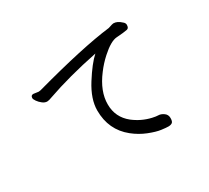

<svg xmlns="http://www.w3.org/2000/svg" viewBox="-139 -924 1278 1174"><g transform="rotate(-30 500.0 -337.5)"><path d="M745.1 20Q730 20 696.5 15.6Q663.1 11.2 612.5 -8.8Q562 -28.8 518.1 -64Q417 -145 417 -282.2Q417 -362.3 475.6 -455.1Q534.2 -547.9 581.1 -589.8Q374 -547.9 212.9 -491.2Q193.8 -483.4 180.2 -482.9Q164.1 -482.9 147.9 -495.4Q131.8 -507.8 121.3 -522.9Q110.8 -538.1 110.8 -545.9Q110.8 -565.9 128.9 -565.9L165 -561Q168.9 -561 179.2 -563Q536.1 -661.1 730 -684.1Q738.8 -686 747.3 -689.5Q755.9 -692.9 768.1 -694.8Q795.9 -694.8 821.8 -669.9Q835 -660.2 835.9 -647Q835.9 -622.1 819.8 -619.1Q797.9 -614.3 744.1 -610.8Q701.2 -607.9 634.8 -547.9Q595.7 -512.7 564 -470.2Q490.7 -374 491.2 -282.2Q491.2 -191.4 562 -134.8Q617.2 -91.8 685.1 -76.2Q710.9 -70.3 727.5 -70.1Q744.1 -69.8 763.2 -56.4Q782.2 -43 782.2 -19Q782.2 5.9 772.2 12.9Q762.2 20 745.1 20Z"/></g></svg>

Font: LXGW WenKai Screen R
Style: Regular
Weight: 400
Designer: Fontworks Inc.
Version: Version 1.235;May 31, 2022